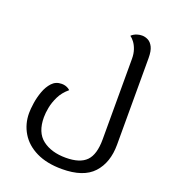

<svg xmlns="http://www.w3.org/2000/svg" viewBox="-158 -775 996 1125"><g transform="rotate(20 339.5 -212.0)"><path d="M358 236Q264 236 198.5 204Q133 172 99.5 116.5Q66 61 66 -7Q66 -32 71.5 -69.5Q77 -107 90.5 -144.5Q104 -182 127.5 -207.5Q151 -233 188 -233Q201 -233 211 -230Q221 -227 228.5 -222.5Q236 -218 241 -213Q205 -183 187 -146Q169 -109 162.5 -74.5Q156 -40 156 -14Q156 81 211.5 123.5Q267 166 357 166Q445 166 484.5 125.5Q524 85 524 -9V-512Q524 -543 515.5 -568Q507 -593 494 -610Q481 -627 469 -635Q473 -640 482.5 -646Q492 -652 505.5 -656Q519 -660 534 -660Q553 -660 571.5 -650.5Q590 -641 602 -617Q614 -593 614 -549V-9Q614 103 553 169.5Q492 236 358 236Z"/></g></svg>

Font: El Messiri
Style: Regular
Weight: 400
Designer: Mohamed Gaber
Foundry: Kief Type Foundry
Version: Version 2.020